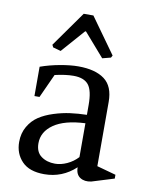

<svg xmlns="http://www.w3.org/2000/svg" viewBox="-86 -822 702 898"><g transform="rotate(10 265.0 -373.5)"><path d="M515.1 -43V-24.9L409.2 7.8Q377.9 14.6 356.4 0.7Q335 -13.2 335 -46.9Q271.5 12.2 186 12.2Q115.2 12.2 80.1 -24.4Q44.9 -61 44.9 -116.2Q44.9 -157.7 63.5 -189.7Q82 -221.7 110.8 -240.7Q139.6 -259.8 179.7 -272.5Q219.7 -285.2 256.8 -290Q293.9 -294.9 335 -295.9V-342.8Q335 -411.1 313.5 -438Q292 -464.8 242.2 -464.8Q204.6 -464.8 153.8 -453.1L102.1 -339.8H78.1V-479Q122.1 -494.6 170.9 -503.4Q219.7 -512.2 256.8 -512.2Q337.4 -512.2 381.1 -479.7Q424.8 -447.3 424.8 -373V-67.9ZM227.1 -44.9Q254.9 -44.9 284.2 -58.3Q313.5 -71.8 335 -95.2V-255.9Q237.3 -251.5 186 -216.1Q134.8 -180.7 134.8 -126Q134.8 -84 161.6 -64.5Q188.5 -44.9 227.1 -44.9ZM284.2 -758.8 405.3 -589.8 399.4 -579.1 359.4 -568.8 263.2 -679.2H259.3L162.1 -568.8L125 -579.1L119.1 -590.8L238.3 -758.8Z"/></g></svg>

Font: Amethysta
Style: Regular
Weight: 400
Designer: Konstantin Vinogradov, Alexei Vanyashin
Foundry: Cyreal (www.cyreal.org)
Version: Version 1.003